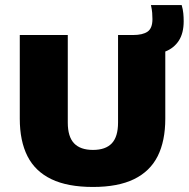

<svg xmlns="http://www.w3.org/2000/svg" viewBox="-20 -734 749 762"><path d="M349 8Q248 8 183.8 -23Q119.5 -54 89 -114.2Q58.5 -174.5 58.5 -263V-595H249V-247.5Q249 -191.5 274 -165.2Q299 -139 349 -139Q399 -139 423.8 -165.2Q448.5 -191.5 448.5 -247.5V-595H507.5Q546.5 -595 565.8 -608.5Q585 -622 585 -658Q585 -669.5 584 -683Q583 -696.5 579 -714H701Q706 -697 707.5 -681.2Q709 -665.5 709 -650Q709 -602.5 689.8 -572.8Q670.5 -543 636 -529.5V-263Q636 -174.5 605.8 -114.2Q575.5 -54 512 -23Q448.5 8 349 8Z"/></svg>

Font: Encode Sans SC ExtraBold
Style: Regular
Weight: 800
Version: Version 3.002